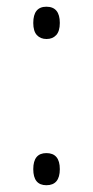

<svg xmlns="http://www.w3.org/2000/svg" viewBox="-20 -542 278 572"><path d="M118.2 -522Q158.2 -522 158.2 -473.6Q158.2 -449.2 147.5 -437.5Q136.7 -425.8 118.7 -425.8Q100.6 -425.8 89.8 -437.5Q79.1 -449.2 79.1 -473.6Q79.1 -522 118.2 -522ZM118.2 -85.9Q158.2 -85.9 158.2 -38.1Q158.2 9.8 118.2 9.8Q79.1 9.8 79.1 -38.1Q79.1 -85.9 118.2 -85.9Z"/></svg>

Font: Open Sans Hebrew Light
Style: Regular
Weight: 300
Foundry: Ascender Corporation, Yanek Iontef
Version: Version 2.001;PS 002.001;hotconv 1.0.70;makeotf.lib2.5.58329